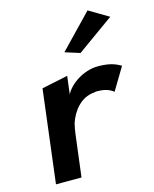

<svg xmlns="http://www.w3.org/2000/svg" viewBox="-114 -832 727 908"><g transform="rotate(-15 249.5 -378.0)"><path d="M246 -593 319 -570 499 -699 403 -756ZM493 -461C480 -467 454 -488 383 -488C308 -488 241 -438 219 -394L230 -482L102 -455L46 0H171L196 -201C198 -220 202 -239 206 -257C224 -310 265 -368 333 -373C337 -374 342 -375 347 -375C399 -375 419 -357 427 -351Z"/></g></svg>

Font: Bluebird
Style: Obl
Weight: 400
Designer: Jasper
Foundry: Cannot Into Space Fonts
Version: Version 0.98